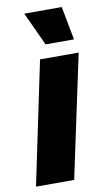

<svg xmlns="http://www.w3.org/2000/svg" viewBox="-86 -790 460 832"><g transform="rotate(-10 144.0 -373.5)"><path d="M116 -540H286L171 0H3ZM83 -747H248L276 -600H151Z"/></g></svg>

Font: Mona Sans ExtraBold
Style: Italic
Weight: 800
Italic angle: -11.7°
Designer: Deni Anggara
Foundry: GitHub
Version: Version 2.000